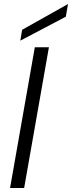

<svg xmlns="http://www.w3.org/2000/svg" viewBox="-20 -934 358 954"><path d="M30 0 153 -699H223L100 0ZM90 -786 318 -914 307 -851 81 -732Z"/></svg>

Font: Poppins Light
Style: Italic
Weight: 300
Italic angle: -10°
Designer: Ninad Kale (Devanagari), Jonny Pinhorn (Latin)
Foundry: Indian Type Foundry
Version: Version 3.200;PS 1.000;hotconv 16.6.54;makeotf.lib2.5.65590